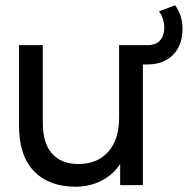

<svg xmlns="http://www.w3.org/2000/svg" viewBox="-20 -701 725 727"><path d="M521 -530H431V-256C431 -200 417.2 -156.7 389.5 -126C361.8 -95.3 324.3 -80 277 -80C233.7 -80 200.3 -93.2 177 -119.5C153.7 -145.8 142 -184.7 142 -236V-530H52V-225C52 -149 71 -91.5 109 -52.5C147 -13.5 199.3 6 266 6C301.3 6 333.8 -1.5 363.5 -16.5C393.2 -31.5 417 -52.7 435 -80V0H521ZM520 -530V-457H538C579.3 -457 611.8 -469.2 635.5 -493.5C659.2 -517.8 671 -550.7 671 -592C671 -626 661.7 -655.7 643 -681L582 -658C595.3 -640 602 -619 602 -595C602 -575.7 596.7 -560 586 -548C575.3 -536 559.3 -530 538 -530Z"/></svg>

Font: Rookery
Style: Regular
Weight: 400
Designer: Ryan Kimball / Julieta Ulanovsky
Foundry: Motorola Mobility LLC.
Version: Version 1.0